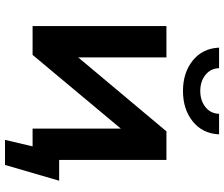

<svg xmlns="http://www.w3.org/2000/svg" viewBox="-84 -700 894 766"><g transform="rotate(90 363.0 -317.0)"><path d="M170 -744H252Q253 -710 279 -689.5Q305 -669 343 -669Q381 -669 407 -689.5Q433 -710 434 -744H516Q513 -678 464.5 -639Q416 -600 343 -600Q270 -600 221.5 -639Q173 -678 170 -744ZM701 -106 638 110H538L564 0H493V-352L199 0H84V-534H209V-182L504 -534H618V-106Z"/></g></svg>

Font: CMG Sans SemiBold
Style: Regular
Weight: 600
Designer: Julieta Ulanovsky
Foundry: Julieta Ulanovsky
Version: Version 7.200